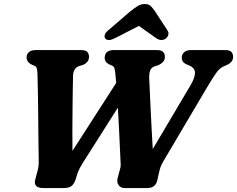

<svg xmlns="http://www.w3.org/2000/svg" viewBox="-20 -954 1202 974"><path d="M902 -660.5Q902 -678 914.2 -689Q926.5 -700 948.5 -700H1122.5Q1145 -700 1153.8 -690.5Q1162.5 -681 1162.5 -665.5Q1162.5 -639 1132 -625L1113 -616.5Q1092.5 -607 1074.8 -581.2Q1057 -555.5 1034 -517L808.5 -135.5Q799 -120 794.2 -106Q789.5 -92 785.5 -73.5L779 -43.5Q770.5 0 727.5 0H613Q592 0 581.5 -15Q571 -30 577 -51.5L585.5 -83.5Q589 -94 591 -104.2Q593 -114.5 592 -125Q590.5 -154 588.5 -199.8Q586.5 -245.5 583.8 -300Q581 -354.5 578 -408L400 -127.5Q391 -113 384.5 -100.8Q378 -88.5 372 -71L363 -41.5Q356 -21.5 343.2 -10.8Q330.5 0 302.5 0H201Q145.5 0 159.5 -46L170 -85Q173.5 -97 175.2 -110Q177 -123 176.5 -141.5Q176 -162 175.5 -201.8Q175 -241.5 174.5 -292.2Q174 -343 173.5 -396.2Q173 -449.5 172 -497.5Q171 -545.5 170 -579.5Q169.5 -593.5 167.2 -605Q165 -616.5 153.5 -621L142.5 -625.5Q115 -638 115 -663Q115 -679.5 126.8 -689.8Q138.5 -700 161 -700H390Q413.5 -700 422.5 -690.8Q431.5 -681.5 431.5 -666Q431.5 -637.5 400 -624.5L380.5 -618.5Q351.5 -608 350.5 -568.5Q350 -544 349.2 -501.8Q348.5 -459.5 348 -407Q347.5 -354.5 347.2 -298Q347 -241.5 347.5 -188.5L569.5 -533.5Q567.5 -558.5 565.5 -577Q563.5 -598 560.5 -607.8Q557.5 -617.5 547.5 -621.5L532.5 -628Q511 -639.5 511 -659.5Q511 -700 558.5 -700H777Q816.5 -700 816.5 -665Q816.5 -651 807.5 -640.8Q798.5 -630.5 784 -623.5L763 -617Q747 -610.5 741.5 -595.8Q736 -581 737 -554Q738 -533.5 739.8 -493.8Q741.5 -454 744 -403.5Q746.5 -353 749.2 -299.5Q752 -246 755 -198L950 -527.5Q967 -557.5 969 -582Q971 -606.5 943 -620.5L922 -629.5Q902 -640 902 -660.5ZM564.5 -761Q528.5 -742.5 514.5 -758Q509 -764 511.2 -775.8Q513.5 -787.5 529.5 -800.5L641 -896.5Q662 -913 678 -923.2Q694 -933.5 714.5 -933.5Q734.5 -933.5 744.8 -923.2Q755 -913 766.5 -896.5L829 -800.5Q837.5 -787.5 833.2 -775.8Q829 -764 820.5 -758Q797.5 -742.5 771.5 -761L684.5 -822.5Z"/></svg>

Font: Fraunces 9pt S050
Style: Bold Italic
Weight: 700
Italic angle: -16°
Version: Version 1.000; ttfautohint (v1.8.3)